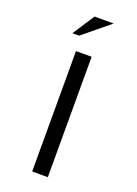

<svg xmlns="http://www.w3.org/2000/svg" viewBox="-169 -980 749 1049"><g transform="rotate(20 205.5 -456.0)"><path d="M160 -700V0H251V-700ZM191 -912H302L147 -785H108Z"/></g></svg>

Font: Tenor Sans
Style: Regular
Weight: 400
Designer: Denis Masharov
Foundry: Denis Masharov
Version: Version 1.1